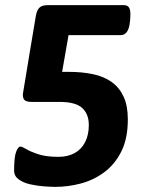

<svg xmlns="http://www.w3.org/2000/svg" viewBox="-20 -720 575 748"><path d="M462 -700Q476 -700 482 -691.5Q488 -683 488 -664Q488 -641 484.5 -622.5Q481 -604 472.5 -593.5Q464 -583 449 -583H247L222 -440H248Q300 -440 342.5 -431Q385 -422 415 -400.5Q445 -379 461.5 -343.5Q478 -308 478 -255Q478 -180 452.5 -129.5Q427 -79 385.5 -48.5Q344 -18 294.5 -5Q245 8 196 8Q178 8 151 6Q124 4 97.5 -2Q71 -8 53 -21Q35 -34 35 -55Q35 -109 43 -129Q51 -149 59 -149Q66 -149 82.5 -139Q99 -129 129.5 -119Q160 -109 208 -109Q244 -109 270.5 -123.5Q297 -138 311.5 -166Q326 -194 326 -233Q326 -276 300 -299.5Q274 -323 212 -323H103Q85 -323 77 -329Q69 -335 69 -352Q69 -353 70 -359.5Q71 -366 74 -383.5Q77 -401 82.5 -434.5Q88 -468 97 -523Q106 -578 120 -660Q124 -681 134 -690.5Q144 -700 167 -700Z"/></svg>

Font: Asap VF Beta
Style: Italic
Weight: 400
Italic angle: -6°
Designer: Pablo Cosgaya
Foundry: Pablo Cosgaya
Version: Version 1.007